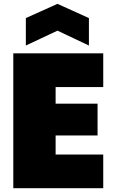

<svg xmlns="http://www.w3.org/2000/svg" viewBox="-20 -988 596 1008"><path d="M49.8 0V-708H522V-530.8H272V-443.8H492.2V-276.9H272V-176.8H522V0ZM115.7 -749V-893.1L281.7 -967.8L446.8 -893.1V-749L281.7 -827.1Z"/></svg>

Font: Poppins Black
Style: Regular
Weight: 900
Designer: Ninad Kale (Devanagari), Jonny Pinhorn (Latin)
Foundry: Indian Type Foundry
Version: 4.004